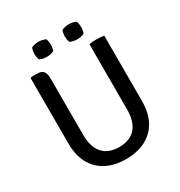

<svg xmlns="http://www.w3.org/2000/svg" viewBox="-197 -983 1063 1133"><g transform="rotate(-30 334.0 -416.5)"><path d="M585 -238.5Q585 -156 553.8 -100Q522.5 -44 466 -15.5Q409.5 13 333.5 13Q258.5 13 202.2 -15.5Q146 -44 114.8 -100Q83.5 -156 83.5 -238.5V-681L90 -687H128.5Q159.5 -687 172 -671.2Q184.5 -655.5 184.5 -622.5V-238.5Q184.5 -155.5 222.8 -112.2Q261 -69 334 -69Q407.5 -69 445.8 -112.2Q484 -155.5 484 -238.5V-683Q495.5 -685 508.5 -686Q521.5 -687 533 -687Q545 -687 559.2 -686Q573.5 -685 585 -683ZM437 -743.5Q424 -743.5 410.8 -746.2Q397.5 -749 388 -754.5Q384 -765 382.5 -775.5Q381 -786 381 -794.5Q381 -803.5 382.5 -814Q384 -824.5 388 -835Q397.5 -840 410.8 -843Q424 -846 437 -846Q449.5 -846 462.8 -843Q476 -840 485.5 -835Q489.5 -824.5 491 -814Q492.5 -803.5 492.5 -794.5Q492.5 -786 491 -775.5Q489.5 -765 485.5 -754.5Q476 -749 462.8 -746.2Q449.5 -743.5 437 -743.5ZM229.5 -743.5Q217 -743.5 203.8 -746.2Q190.5 -749 181 -754.5Q177 -765 175.2 -775.5Q173.5 -786 173.5 -794.5Q173.5 -803.5 175.2 -814Q177 -824.5 181 -835Q190.5 -840 203.8 -843Q217 -846 229.5 -846Q242 -846 255.5 -843Q269 -840 278.5 -835Q282.5 -824.5 284 -814Q285.5 -803.5 285.5 -794.5Q285.5 -786 284 -775.5Q282.5 -765 278.5 -754.5Q269 -749 255.5 -746.2Q242 -743.5 229.5 -743.5Z"/></g></svg>

Font: Signika Negative
Style: Regular
Weight: 400
Designer: Anna Giedry
Foundry: Anna Giedry
Version: Version 2.001